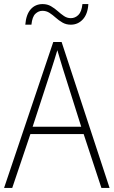

<svg xmlns="http://www.w3.org/2000/svg" viewBox="-20 -921 557 941"><path d="M477 0 390 -264H129L40 0H0L241 -715H282L517 0ZM288 -585Q282 -605 275 -628Q268 -651 261 -675Q254 -652 247 -629Q240 -606 233 -585L140 -300H378ZM104 -800Q108 -850 130.5 -875.5Q153 -901 189 -901Q212 -901 230 -890.5Q248 -880 263 -866.5Q278 -853 293.5 -842.5Q309 -832 327 -832Q348 -832 364 -847.5Q380 -863 384 -901H413Q410 -852 386 -826Q362 -800 327 -800Q304 -800 286 -810.5Q268 -821 253 -834.5Q238 -848 222.5 -858Q207 -868 188 -868Q169 -868 153.5 -853.5Q138 -839 134 -800Z"/></svg>

Font: Noto Sans Gurmukhi SemiCondensed ExtraLight
Style: Regular
Weight: 200
Width: 4
Designer: Jelle Bosma - Monotype Design Team
Foundry: Monotype Imaging Inc.
Version: Version 2.004; ttfautohint (v1.8.4.7-5d5b)